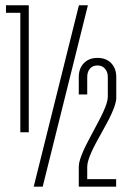

<svg xmlns="http://www.w3.org/2000/svg" viewBox="-20 -700 478 720"><path d="M56.2 -651.9H2.4V-680.2H87.9V-204.1H56.2ZM275.9 -680.2H309.6L140.1 0H106.4ZM384.3 -411.1Q384.3 -430.7 373.5 -442.6Q362.8 -454.6 345.7 -454.6Q327.6 -454.6 317.4 -442.6Q307.1 -430.7 307.1 -411.6V-345.7H275.4V-411.1Q275.4 -443.4 294.4 -463.1Q313.5 -482.9 345.7 -482.9Q377.9 -482.9 397 -463.1Q416 -443.4 416 -411.1V-333.5Q416 -321.3 411.1 -306.2Q406.2 -291 398.4 -273.7Q390.6 -256.3 380.4 -237.8Q370.1 -219.2 359.9 -200.2Q349.6 -182.1 340.1 -164.3Q330.6 -146.5 323.2 -130.1Q315.9 -113.8 311.5 -99.6Q307.1 -85.4 307.1 -74.7V-28.3H415.5V0H275.4V-75.2Q275.4 -86.9 280.3 -102.3Q285.2 -117.7 293 -135.3Q300.8 -152.8 310.8 -171.6Q320.8 -190.4 330.6 -209Q340.3 -227.5 350.1 -245.8Q359.9 -264.2 367.4 -280.8Q375 -297.4 379.6 -311.8Q384.3 -326.2 384.3 -337.4Z"/></svg>

Font: Tulpen One
Style: Regular
Weight: 400
Designer: Naima Ben Ayed
Foundry: Naima Ben Ayed, Anton Koovit
Version: Version 1.002